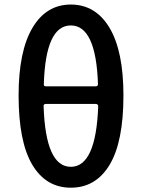

<svg xmlns="http://www.w3.org/2000/svg" viewBox="-20 -830 637 862"><path d="M420.9 -353.5Q420.9 -357.4 418 -360.4Q415 -363.3 411.1 -363.3H184.6Q180.7 -363.3 177.7 -360.4Q174.8 -357.4 175.8 -353.5Q184.6 -81.1 297.9 -81.1Q411.1 -81.1 420.9 -353.5ZM176.8 -452.1Q175.8 -447.3 178.7 -444.8Q181.6 -442.4 185.5 -442.4H410.2Q414.1 -442.4 417 -444.8Q419.9 -447.3 419.9 -452.1Q411.1 -715.8 297.9 -715.8Q184.6 -715.8 176.8 -452.1ZM297.9 -809.6Q409.2 -809.6 471.7 -705.1Q534.2 -600.6 534.2 -401.4Q534.2 -193.4 472.2 -90.3Q410.2 12.7 297.9 12.7Q186.5 12.7 125 -90.3Q63.5 -193.4 63.5 -401.4Q63.5 -599.6 125.5 -704.6Q187.5 -809.6 297.9 -809.6Z"/></svg>

Font: Gen Jyuu GothicX Medium
Style: Regular
Weight: 500
Designer: Ryoko NISHIZUKA (kana &amp; ideographs); Paul D. Hunt (Latin, Greek &amp; Cyrillic); Wenlong ZHANG (bopomofo); Sandoll C
Version: Version 1.058.20140828